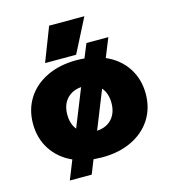

<svg xmlns="http://www.w3.org/2000/svg" viewBox="-115 -794 873 974"><g transform="rotate(-15 321.0 -307.0)"><path d="M233 -700H418L327 -522H164ZM171 -14Q102 -45 63.5 -104Q25 -163 25 -240Q25 -315 61.5 -372.5Q98 -430 165 -462.5Q232 -495 321 -495Q337 -495 363 -493L393 -566H508L468 -467Q539 -436 578 -376.5Q617 -317 617 -240Q617 -165 580.5 -107.5Q544 -50 477 -17.5Q410 15 321 15Q305 15 275 13L246 86H131ZM309 -357Q261 -353 233 -322Q205 -291 205 -240Q205 -191 230 -160ZM437 -240Q437 -290 410 -322L330 -122Q380 -125 408.5 -156.5Q437 -188 437 -240Z"/></g></svg>

Font: Prompt
Style: Bold
Weight: 700
Designer: Katatrad Team
Foundry: CadsonDemak
Version: Version 1.000